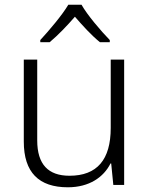

<svg xmlns="http://www.w3.org/2000/svg" viewBox="-20 -785 636 815"><path d="M326 -765H270C245 -722 188 -655 151 -615V-606H191C227 -636 266 -677 298 -714C330 -677 368 -635 404 -606H446V-615C408 -654 350 -722 326 -765ZM507 -532H450V-242C450 -107 392 -39 275 -39C185 -39 138 -87 138 -189V-532H81V-184C81 -53 145 10 268 10C359 10 420 -33 449 -91H452L461 0H507Z"/></svg>

Font: Noto Sans Malayalam Light
Style: Regular
Weight: 300
Designer: Jelle Bosma - Monotype Design Team
Foundry: Monotype Imaging Inc.
Version: Version 2.104